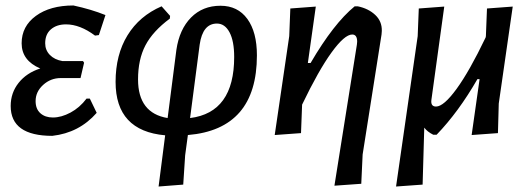

<svg xmlns="http://www.w3.org/2000/svg" viewBox="-20 -489 1929 701"><path d="M171 7Q19 7 19 -102Q19 -150 48 -186.5Q77 -223 127 -239Q59 -268 59 -331Q59 -393 111 -431Q163 -469 248 -469Q313 -455 365 -434L341 -361L327 -359Q272 -400 221 -400Q187 -400 166 -382Q145 -364 145 -331Q145 -306 162 -288.5Q179 -271 208 -266H283L287 -260L274 -204H202Q165 -204 137.5 -179Q110 -154 110 -120Q110 -91 127.5 -75.5Q145 -60 173 -60Q204 -60 237.5 -78Q271 -96 296 -129H308L333 -77Q269 -4 171 7Z M559 192 583 5Q402 -11 402 -190Q402 -289 445.5 -360Q489 -431 570 -466L601 -431L600 -421Q538 -375 511 -323.5Q484 -272 484 -199Q484 -76 592 -58L624 -307Q635 -382 677.5 -425Q720 -468 785 -468Q848 -468 883 -420Q918 -372 918 -287Q918 -17 666 4L656 78L649 185ZM709 -326 674 -58Q835 -78 835 -281Q835 -339 818 -371Q801 -403 772 -403Q720 -403 709 -326Z M1133 -465 1104 -259H1114Q1198 -403 1275 -466H1286Q1325 -458 1350 -434.5Q1375 -411 1374 -376L1373 -363L1304 75L1299 182L1201 189L1283 -326L1284 -337Q1284 -363 1266 -363Q1238 -363 1190.5 -297.5Q1143 -232 1083 -107L1079 -3L983 4L1036 -357L1040 -458Z M1555 -124Q1552 -100 1572 -100Q1600 -100 1647 -164.5Q1694 -229 1753 -352L1754 -357L1758 -458L1852 -465L1801 -111L1798 -3L1702 4L1731 -200H1723Q1654 -80 1574 3H1562Q1540 -8 1529 -23L1523 185L1426 192L1505 -357L1509 -458L1602 -465Z"/></svg>

Font: Alegreya Sans SC Medium
Style: Italic
Weight: 500
Italic angle: -7°
Designer: Juan Pablo del Peral
Foundry: Huerta Tipografica
Version: Version 2.007